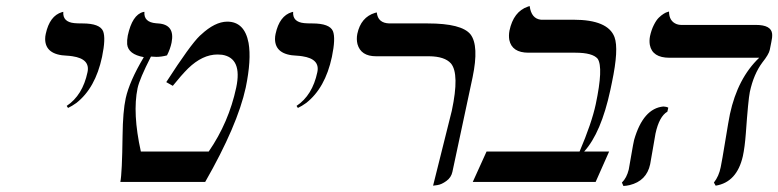

<svg xmlns="http://www.w3.org/2000/svg" viewBox="-20 -598 2558 631"><path d="M203.6 -243.2 199.2 -250Q251.5 -284.7 267.6 -360.8Q276.9 -404.3 218.3 -413.1Q209 -414.6 200.2 -415Q128.9 -417.5 128.4 -469.7Q128.4 -478.5 130.4 -486.8Q143.1 -545.9 183.6 -558.1Q183.6 -558.1 188 -559.1Q185.5 -525.9 224.1 -522Q233.4 -521 251 -521Q308.1 -521 318.8 -495.6Q328.1 -472.2 315.4 -411.1Q293.5 -308.1 230.5 -259.3Q216.8 -249.5 203.6 -243.2Z M452.6 -410.2Q401.4 -419.4 397.9 -452.6Q397 -465.3 399.9 -481Q414.6 -549.3 450.7 -558.6Q450.7 -558.6 454.6 -559.1Q451.7 -524.9 493.2 -521.5Q496.6 -521 499.5 -521Q555.7 -517.6 543.9 -458Q539.6 -437 528.8 -416Q510.7 -411.1 493.7 -411.1Q490.7 -411.1 484.9 -411.6Q478.5 -412.1 476.1 -412.1Q438.5 -338.4 432.1 -308.1Q415 -226.1 442.9 -100.1H666Q731.9 -195.8 756.3 -310.1Q776.9 -407.2 710 -418Q702.1 -418.9 694.8 -418.9Q645.5 -418.9 598.1 -373Q575.7 -350.6 547.9 -315.9L526.4 -328.1Q605.5 -450.7 636.7 -480.5Q639.2 -482.9 640.6 -483.9Q686 -526.4 726.6 -526.9Q783.7 -526.9 796.9 -457Q806.6 -401.9 787.6 -310.1Q760.7 -186 654.3 0H375.5Q381.3 -29.3 382.8 -151.9Q383.8 -232.4 393.1 -274.9Q405.3 -330.6 452.6 -410.2Z M959 -243.2 954.6 -250Q1006.8 -284.7 1022.9 -360.8Q1032.2 -404.3 973.6 -413.1Q964.4 -414.6 955.6 -415Q884.3 -417.5 883.8 -469.7Q883.8 -478.5 885.7 -486.8Q898.4 -545.9 939 -558.1Q939 -558.1 943.4 -559.1Q940.9 -525.9 979.5 -522Q988.8 -521 1006.3 -521Q1063.5 -521 1074.2 -495.6Q1083.5 -472.2 1070.8 -411.1Q1048.8 -308.1 985.8 -259.3Q972.2 -249.5 959 -243.2Z M1403.3 12.2 1464.8 -233.9Q1490.7 -355.5 1461.9 -389.6Q1441.4 -412.6 1390.6 -413.1H1215.8Q1166 -413.1 1154.8 -453.1Q1150.9 -469.2 1154.3 -486.8Q1166 -541.5 1212.4 -555.7Q1212.4 -555.7 1218.3 -557.1Q1221.7 -522 1259.8 -521H1385.7Q1497.6 -521 1526.4 -484.9Q1554.7 -447.8 1533.2 -344.2L1466.8 -33.2Q1462.9 -14.6 1447 -3.2Q1431.2 8.3 1417.5 10.3Z M1864.7 -533.2Q1978 -533.2 1999.5 -476.1Q2014.2 -437 1991.2 -327.6Q1989.3 -317.4 1985.8 -301.8Q1955.6 -161.6 1899.9 -100.1H1981.9L1937.5 0H1533.7L1579.1 -100.1H1884.8Q1924.8 -193.8 1938 -255.9Q1963.4 -376 1944.3 -404.8Q1927.7 -424.8 1871.1 -424.8H1716.8Q1662.6 -424.8 1653.8 -466.8Q1651.4 -481 1654.3 -497.1Q1667.5 -560.1 1714.8 -576.2Q1720.7 -577.6 1720.7 -578.1Q1726.1 -536.6 1757.8 -533.2Z M2134.3 -159.2Q2132.3 -149.9 2125.5 -108.4Q2118.7 -67.9 2116.7 -58.1Q2105 -3.4 2049.3 10.3Q2039.1 12.7 2028.8 13.2L2023.9 2Q2039.6 -13.2 2046.4 -41Q2048.3 -49.8 2054.7 -88.4Q2061.5 -128.4 2064 -138.2Q2093.8 -241.7 2160.2 -248Q2170.4 -247.6 2176.3 -244.1L2173.3 -231Q2146.5 -215.3 2134.3 -159.2ZM2444.3 -295.9Q2439 -270 2431.2 -160.2Q2427.7 -113.8 2421.4 -85Q2401.9 1 2332 12.2L2326.2 2Q2342.8 -19 2348.6 -48.8Q2353 -69.8 2363.8 -136Q2374.5 -202.1 2378.9 -223.1Q2404.3 -340.8 2475.1 -408.2H2180.2Q2124 -408.2 2115.7 -450.2Q2113.3 -463.9 2116.2 -479Q2120.6 -499.5 2128.7 -515.6Q2136.7 -531.7 2145 -539.8Q2153.3 -547.9 2161.1 -552.7Q2168.9 -557.6 2173.8 -558.6L2178.7 -560.1Q2178.7 -528.3 2204.1 -518.6Q2211.4 -516.1 2218.3 -516.1H2464.4Q2514.6 -516.1 2517.6 -486.8Q2518.6 -475.1 2514.6 -458L2509.8 -434.1Q2506.8 -419.4 2485.4 -392.6Q2457 -354.5 2444.3 -295.9Z"/></svg>

Font: Linux Biolinum Slanted O
Style: Slanted
Weight: 400
Designer: Philipp H. Poll
Foundry: Philipp H. Poll
Version: Version 1.0.4